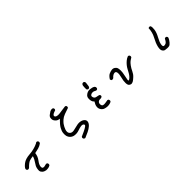

<svg xmlns="http://www.w3.org/2000/svg" viewBox="315 -2248 3869 3869"><g transform="rotate(-45 2250.0 -313.0)"><path d="M481 35Q435 27 406.5 1Q378 -25 374 -52Q370 -79 380 -127Q390 -175 432 -232.5Q474 -290 493 -356Q438 -351 392.5 -336Q347 -321 271 -243Q256 -231 234 -233L215 -243Q203 -257 205 -278Q215 -315 282 -368Q349 -421 476.5 -429.5Q604 -438 720 -493L722 -497Q735 -509 757 -507L776 -497Q788 -481 786 -460L774 -437Q729 -405 677.5 -390.5Q626 -376 571 -366Q562 -282 511 -215.5Q460 -149 455.5 -102Q451 -55 476 -47Q501 -39 525.5 -47.5Q550 -56 579 -58L599 -47Q610 -31 608 -10L599 10Q573 27 544 32Q515 37 481 35Z M1499 133Q1481 131 1468 119Q1456 105 1458 84L1468 64Q1521 41 1572.5 16.5Q1624 -8 1658 -32.5Q1692 -57 1671.5 -80.5Q1651 -104 1605.5 -97Q1560 -90 1516 -73.5Q1472 -57 1429 -56Q1386 -55 1354.5 -65.5Q1323 -76 1297 -102Q1271 -128 1260 -163Q1249 -198 1254 -251Q1259 -304 1292 -362.5Q1325 -421 1411 -505Q1360 -509 1331 -535.5Q1302 -562 1293 -586.5Q1284 -611 1288 -645.5Q1292 -680 1322.5 -703.5Q1353 -727 1381 -744.5Q1409 -762 1446 -758L1466 -748Q1478 -734 1476 -713L1466 -693Q1442 -686 1418 -676Q1394 -666 1378 -651.5Q1362 -637 1368.5 -616.5Q1375 -596 1404.5 -587Q1434 -578 1483 -583.5Q1532 -589 1574 -596.5Q1616 -604 1661 -608L1681 -599Q1692 -585 1690 -563L1681 -544Q1616 -524 1552.5 -500Q1489 -476 1450 -440.5Q1411 -405 1392.5 -379.5Q1374 -354 1359.5 -325Q1345 -296 1335 -267.5Q1325 -239 1328 -208Q1331 -177 1360.5 -153.5Q1390 -130 1442.5 -139.5Q1495 -149 1554.5 -165Q1614 -181 1665 -171Q1716 -161 1745.5 -131.5Q1775 -102 1766.5 -61Q1758 -20 1716.5 16.5Q1675 53 1616.5 81Q1558 109 1499 133Z M2270 0Q2234 -2 2200 -11Q2166 -20 2144.5 -43.5Q2123 -67 2113.5 -91.5Q2104 -116 2106.5 -146.5Q2109 -177 2121 -204Q2133 -231 2150 -257Q2121 -282 2112.5 -316.5Q2104 -351 2107.5 -390Q2111 -429 2138.5 -454Q2166 -479 2195.5 -489Q2225 -499 2257 -496Q2289 -493 2316 -486Q2343 -479 2364 -462Q2380 -444 2376 -417L2366 -397Q2353 -386 2331 -388Q2313 -400 2287.5 -409.5Q2262 -419 2235 -414Q2208 -409 2193 -392.5Q2178 -376 2185.5 -348.5Q2193 -321 2210 -308.5Q2227 -296 2258 -292Q2289 -288 2317 -276Q2329 -263 2327 -241L2317 -222Q2293 -208 2261.5 -210Q2230 -212 2208 -189.5Q2186 -167 2190.5 -130.5Q2195 -94 2217.5 -84.5Q2240 -75 2281.5 -81Q2323 -87 2356 -93L2376 -83Q2388 -67 2386 -45L2376 -25Q2353 -12 2326.5 -6Q2300 0 2270 0ZM2268 -527Q2253 -520 2238 -521Q2221 -524 2209 -544Q2204 -576 2211 -640Q2214 -673 2241 -688L2263 -691Q2281 -687 2292 -668L2296 -646L2284 -554Q2278 -538 2268 -527Z M2928 20Q2910 19 2884 1.5Q2858 -16 2856 -77Q2854 -138 2875 -215.5Q2896 -293 2888.5 -339.5Q2881 -386 2837.5 -379.5Q2794 -373 2755 -327Q2741 -313 2720 -313L2698 -318Q2685 -332 2684 -354Q2726 -420 2768 -438.5Q2810 -457 2848 -462Q2886 -467 2916.5 -446.5Q2947 -426 2956.5 -399.5Q2966 -373 2966.5 -322Q2967 -271 2950.5 -201Q2934 -131 2930.5 -96.5Q2927 -62 2948 -71.5Q2969 -81 2995 -108Q3021 -135 3041.5 -171Q3062 -207 3081.5 -244.5Q3101 -282 3129 -316.5Q3157 -351 3193 -381Q3229 -411 3273 -427L3296 -420Q3312 -406 3312 -383L3305 -362Q3271 -343 3242 -320.5Q3213 -298 3179.5 -252Q3146 -206 3120 -149.5Q3094 -93 3051 -53Q3008 -13 2983.5 2Q2959 17 2928 20Z M3946 21Q3919 18 3891.5 15Q3864 12 3840.5 -22.5Q3817 -57 3835.5 -136.5Q3854 -216 3909 -316.5Q3964 -417 3966 -530Q3981 -542 4003 -540L4022 -530Q4038 -493 4027.5 -422Q4017 -351 3969 -264Q3921 -177 3913 -123.5Q3905 -70 3925.5 -61.5Q3946 -53 3980.5 -66Q4015 -79 4048 -149Q4062 -161 4083 -159L4103 -149Q4116 -134 4112 -110Q4093 -66 4059.5 -27Q4026 12 4001 17.5Q3976 23 3946 21Z"/></g></svg>

Font: Kosefont JP
Style: Regular
Weight: 400
Designer: Nozomi Seto 瀬戸のぞみ
Version: Version 3.00;June 19, 2020